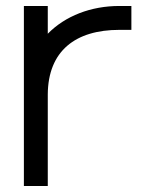

<svg xmlns="http://www.w3.org/2000/svg" viewBox="-20 -603 495 643"><path d="M140 -490C198.7 -549.8 284.5 -583 380 -583H420V-503H380C232.6 -503 141 -432.5 140 -286.8V-282V-242V-20V20H60V-20V-242V-282C60 -283.3 60 -284.6 60 -285.9V-543V-583H140V-543Z"/></svg>

Font: Nordica Plus
Style: NordicaClassicLight
Weight: 300
Version: Version 1.01